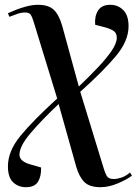

<svg xmlns="http://www.w3.org/2000/svg" viewBox="-20 -549 569 799"><path d="M88 230Q56 230 34.5 209.5Q13 189 13 143Q13 80 65 16.5Q117 -47 218 -139L122 -452Q115 -476 108.5 -486.5Q102 -497 86 -497Q69 -497 54.5 -492Q40 -487 19 -479L13 -494Q26 -500 47.5 -508.5Q69 -517 93 -523Q117 -529 138 -529Q181 -529 203 -509Q225 -489 239 -441L308 -189Q352 -231 387.5 -268.5Q423 -306 444.5 -337.5Q466 -369 466 -392Q466 -410 454.5 -419Q443 -428 418 -435L376 -446Q373 -481 388 -505Q403 -529 439 -529Q471 -529 493 -507Q515 -485 515 -440Q515 -379 463 -316.5Q411 -254 314 -167L412 153Q417 171 424.5 183.5Q432 196 453 196Q466 196 484 190.5Q502 185 521 169L529 182Q508 198 470.5 214Q433 230 398 230Q352 230 330.5 208Q309 186 297 144L224 -116Q155 -51 108 4Q61 59 61 95Q61 123 109 136L151 148Q152 185 138 207.5Q124 230 88 230Z"/></svg>

Font: Literata 72pt Medium
Style: Italic
Weight: 500
Italic angle: -2°
Designer: Latin by Veronika Burian and Jose Scaglione. Greek by Irene Vlachou. Cyrillic by Vera Evstafieva
Foundry: TypeTogether
Version: Version 3.002